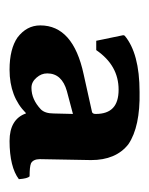

<svg xmlns="http://www.w3.org/2000/svg" viewBox="26 -702 319 412"><g transform="rotate(90 186.0 -495.5)"><path d="M321 -421 323 -531C323 -566 312 -593 289 -611C264 -628 226 -636 177 -635C121 -635 81 -624 56 -603L55 -600L67 -542H87C109 -574 137 -590 172 -590C207 -590 224 -574 224 -541C224 -537 223 -534 220 -533L139 -515C69 -500 34 -469 34 -422C34 -402 43 -386 60 -373C76 -362 99 -356 129 -356C168 -356 199 -368 222 -391H223C231 -368 251 -356 282 -356C319 -356 347 -363 364 -376C363 -389 361 -396 358 -399C344 -399 335 -400 330 -402C324 -405 321 -412 321 -421ZM175 -479 224 -492 223 -451C223 -438 220 -429 214 -423C200 -410 185 -403 168 -403C159 -403 152 -407 146 -414C140 -421 137 -428 137 -437C137 -458 150 -472 175 -479Z"/></g></svg>

Font: Libertinus Sans
Style: Bold
Weight: 700
Designer: Philipp H. Poll, Khaled Hosny
Foundry: Caleb Maclennan
Version: Version 7.050;RELEASE